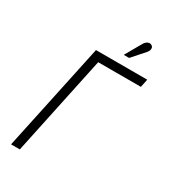

<svg xmlns="http://www.w3.org/2000/svg" viewBox="-213 -984 951 1083"><g transform="rotate(30 262.0 -442.5)"><path d="M444 -834Q452 -843 455 -851.5Q458 -860 456.5 -868Q455 -876 447 -881Q440 -886 431 -885Q422 -884 414 -878Q406 -872 400 -862L339 -755H374ZM41 0H98L235 -647H513L524 -700H190Z"/></g></svg>

Font: Advent Pro
Style: Italic
Weight: 400
Italic angle: -12°
Designer: VivaRado, Andreas Kalpakidis
Foundry: VivaRado, Andreas Kalpakidis
Version: Version 3.000